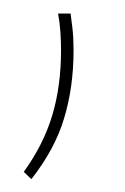

<svg xmlns="http://www.w3.org/2000/svg" viewBox="-20 -132 190 291"><path d="M87 -111.5Q88 -104.5 89.8 -89.2Q91.5 -74 91.5 -56Q91.5 0 77.2 47.2Q63 94.5 27.5 139.5L16 128.5Q46 87 59.2 42.8Q72.5 -1.5 72.5 -55.5Q72.5 -70 71.5 -84.2Q70.5 -98.5 68 -111.5Z"/></svg>

Font: Anek Tamil Thin
Style: Regular
Weight: 250
Designer: Aadarsh Rajan (Tamil), Yesha Goshar (Latin)
Foundry: Ek Type
Version: Version 1.003